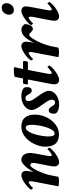

<svg xmlns="http://www.w3.org/2000/svg" viewBox="755 -1466 719 2269"><g transform="rotate(-90 1114.5 -331.5)"><path d="M334 7.8Q312.5 7.8 297.4 -6.3Q282.2 -20.5 282.2 -47.9Q282.2 -61.5 284.7 -80.1Q287.1 -98.6 292 -120.1L314.5 -236.3Q319.3 -260.7 321.8 -274.9Q324.2 -289.1 324.2 -293Q324.2 -333 295.9 -333Q284.2 -333 267.1 -309.6Q250 -286.1 232.4 -250Q214.8 -213.9 200.7 -174.3Q186.5 -134.8 179.7 -102.5L159.2 0Q140.6 5.9 104.5 5.9Q70.3 5.9 46.9 0L105.5 -305.7Q106.4 -310.5 106.9 -315.9Q107.4 -321.3 107.4 -328.1Q107.4 -351.6 97.7 -351.6Q88.9 -351.6 73.7 -341.8Q58.6 -332 45.4 -319.8Q32.2 -307.6 26.4 -299.8Q24.4 -299.8 16.1 -309.6Q7.8 -319.3 7.8 -323.2Q13.7 -336.9 32.7 -356Q51.8 -375 77.6 -394Q103.5 -413.1 130.4 -425.8Q157.2 -438.5 177.7 -438.5Q200.2 -438.5 214.8 -424.3Q229.5 -410.2 229.5 -382.8Q229.5 -377 227.5 -361.3Q225.6 -345.7 221.7 -320.3Q221.7 -319.3 217.8 -294.9Q235.4 -330.1 259.8 -362.8Q284.2 -395.5 310.1 -417Q335.9 -438.5 357.4 -438.5Q400.4 -438.5 420.9 -408.2Q441.4 -377.9 441.4 -332Q441.4 -320.3 437.5 -293.9Q433.6 -267.6 425.8 -227.5Q416 -174.8 411.1 -149.9Q406.2 -125 405.3 -115.2Q404.3 -105.5 404.3 -96.7Q404.3 -79.1 414.1 -79.1Q423.8 -79.1 438.5 -88.9Q453.1 -98.6 466.8 -111.3Q480.5 -124 485.4 -130.9Q488.3 -130.9 496.1 -121.1Q503.9 -111.3 503.9 -107.4Q498 -94.7 479 -75.2Q460 -55.7 434.1 -36.6Q408.2 -17.6 381.3 -4.9Q354.5 7.8 334 7.8Z M659.2 5.9Q583 5.9 549.3 -37.6Q515.6 -81.1 515.6 -152.3Q515.6 -201.2 533.2 -251Q550.8 -300.8 582.5 -343.8Q614.3 -386.7 657.2 -412.6Q700.2 -438.5 751 -438.5Q826.2 -438.5 860.4 -395Q894.5 -351.6 894.5 -280.3Q894.5 -226.6 877 -175.8Q859.4 -125 827.1 -84Q794.9 -43 752 -18.6Q709 5.9 659.2 5.9ZM668.9 -45.9Q690.4 -45.9 707 -66.4Q723.6 -86.9 736.3 -119.6Q749 -152.3 757.8 -189.9Q766.6 -227.5 770.5 -263.2Q774.4 -298.8 773.4 -324.2Q772.5 -386.7 741.2 -386.7Q720.7 -386.7 704.1 -366.7Q687.5 -346.7 674.8 -314.9Q662.1 -283.2 653.3 -245.6Q644.5 -208 640.1 -171.4Q635.7 -134.8 636.7 -107.4Q638.7 -45.9 668.9 -45.9Z M1011.7 7.8Q951.2 7.8 914.1 -23.4Q905.3 -34.2 905.3 -56.6Q905.3 -84 916 -99.6Q926.8 -115.2 944.3 -115.2Q960.9 -115.2 972.2 -104Q983.4 -92.8 991.7 -77.6Q1000 -62.5 1010.3 -51.3Q1020.5 -40 1036.1 -40Q1054.7 -40 1062.5 -49.8Q1070.3 -59.6 1070.3 -82Q1070.3 -102.5 1052.2 -131.8Q1034.2 -161.1 1009.8 -193.8Q985.4 -226.6 967.3 -258.3Q949.2 -290 949.2 -315.4Q949.2 -351.6 971.7 -378.9Q994.1 -406.2 1031.2 -422.4Q1068.4 -438.5 1113.3 -438.5Q1174.8 -438.5 1209 -410.2Q1219.7 -396.5 1219.7 -374Q1219.7 -346.7 1209 -331.1Q1198.2 -315.4 1180.7 -315.4Q1162.1 -315.4 1151.9 -326.7Q1141.6 -337.9 1133.8 -353Q1126 -368.2 1116.2 -379.4Q1106.4 -390.6 1088.9 -390.6Q1070.3 -390.6 1062.5 -380.9Q1054.7 -371.1 1054.7 -348.6Q1054.7 -328.1 1072.8 -298.8Q1090.8 -269.5 1115.2 -236.8Q1139.6 -204.1 1157.7 -172.4Q1175.8 -140.6 1175.8 -115.2Q1175.8 -80.1 1153.3 -52.2Q1130.9 -24.4 1093.8 -8.3Q1056.6 7.8 1011.7 7.8Z M1304.7 7.8Q1282.2 7.8 1267.6 -6.3Q1252.9 -20.5 1252.9 -47.9Q1252.9 -55.7 1254.9 -70.8Q1256.8 -85.9 1259.3 -100.6Q1261.7 -115.2 1262.7 -120.1L1309.6 -361.3H1254.9Q1251 -361.3 1251 -373Q1251 -383.8 1255.4 -398.9Q1259.8 -414.1 1264.6 -418.9H1321.3L1339.8 -514.6Q1340.8 -519.5 1359.4 -522.5Q1377.9 -525.4 1390.6 -526.4Q1410.2 -528.3 1428.2 -527.8Q1446.3 -527.3 1456.1 -523.4L1433.6 -418.9H1518.6Q1528.3 -418.9 1528.3 -402.3Q1528.3 -378.9 1516.6 -361.3H1422.9L1379.9 -139.6Q1377 -126 1376 -118.2Q1375 -110.4 1375 -102.5Q1375 -79.1 1384.8 -79.1Q1394.5 -79.1 1408.7 -88.9Q1422.9 -98.6 1436.5 -111.3Q1450.2 -124 1456.1 -130.9Q1458 -130.9 1466.3 -121.1Q1474.6 -111.3 1474.6 -107.4Q1468.8 -94.7 1449.7 -75.2Q1430.7 -55.7 1404.8 -36.6Q1378.9 -17.6 1352.1 -4.9Q1325.2 7.8 1304.7 7.8Z M1629.9 5.9Q1601.6 5.9 1573.2 0L1631.8 -305.7Q1632.8 -310.5 1633.3 -315.9Q1633.8 -321.3 1633.8 -328.1Q1633.8 -351.6 1624 -351.6Q1615.2 -351.6 1600.1 -341.8Q1585 -332 1571.8 -319.8Q1558.6 -307.6 1552.7 -299.8Q1550.8 -299.8 1542.5 -309.6Q1534.2 -319.3 1534.2 -323.2Q1540 -336.9 1559.1 -356Q1578.1 -375 1604 -394Q1629.9 -413.1 1656.7 -425.8Q1683.6 -438.5 1704.1 -438.5Q1726.6 -438.5 1741.2 -424.3Q1755.9 -410.2 1755.9 -382.8Q1755.9 -368.2 1754.4 -355Q1752.9 -341.8 1751 -330.1L1743.2 -287.1Q1771.5 -353.5 1811 -396Q1850.6 -438.5 1899.4 -438.5Q1934.6 -438.5 1963.9 -400.4Q1963.9 -362.3 1949.7 -332.5Q1935.5 -302.7 1904.3 -302.7Q1888.7 -302.7 1870.1 -324.2Q1851.6 -345.7 1835.9 -345.7Q1824.2 -345.7 1805.2 -321.3Q1786.1 -296.9 1765.6 -257.3Q1745.1 -217.8 1728.5 -172.9Q1711.9 -127.9 1703.1 -86.9L1685.5 0Q1658.2 5.9 1629.9 5.9Z M2129.9 -527.3Q2102.5 -527.3 2088.9 -544.4Q2075.2 -561.5 2075.2 -584Q2075.2 -604.5 2085 -624.5Q2094.7 -644.5 2113.3 -657.7Q2131.8 -670.9 2157.2 -670.9Q2185.5 -670.9 2198.7 -653.8Q2211.9 -636.7 2211.9 -614.3Q2211.9 -594.7 2202.1 -574.2Q2192.4 -553.7 2174.3 -540.5Q2156.2 -527.3 2129.9 -527.3ZM2122.1 -438.5Q2144.5 -438.5 2159.2 -424.3Q2173.8 -410.2 2173.8 -382.8Q2173.8 -376 2171.4 -360.4Q2168.9 -344.7 2166.5 -330.6Q2164.1 -316.4 2163.1 -310.5L2147.5 -227.5Q2137.7 -174.8 2132.8 -149.9Q2127.9 -125 2127 -115.2Q2126 -105.5 2126 -96.7Q2126 -79.1 2135.7 -79.1Q2145.5 -79.1 2160.2 -88.9Q2174.8 -98.6 2188.5 -111.3Q2202.1 -124 2207 -130.9Q2210 -130.9 2217.8 -121.1Q2225.6 -111.3 2225.6 -107.4Q2219.7 -94.7 2200.7 -75.2Q2181.6 -55.7 2155.8 -36.6Q2129.9 -17.6 2103 -4.9Q2076.2 7.8 2055.7 7.8Q2034.2 7.8 2019 -6.3Q2003.9 -20.5 2003.9 -47.9Q2003.9 -55.7 2005.9 -70.8Q2007.8 -85.9 2010.3 -100.6Q2012.7 -115.2 2013.7 -120.1L2049.8 -305.7Q2050.8 -310.5 2051.3 -315.9Q2051.8 -321.3 2051.8 -328.1Q2051.8 -351.6 2042 -351.6Q2033.2 -351.6 2018.1 -341.8Q2002.9 -332 1989.7 -319.8Q1976.6 -307.6 1970.7 -299.8Q1968.8 -299.8 1960.4 -309.6Q1952.1 -319.3 1952.1 -323.2Q1958 -336.9 1977.1 -356Q1996.1 -375 2022 -394Q2047.9 -413.1 2074.7 -425.8Q2101.6 -438.5 2122.1 -438.5Z"/></g></svg>

Font: Crimson Text
Style: Bold Italic
Weight: 700
Italic angle: -11°
Designer: Sebastian Kosch
Foundry: Sebastian Kosch
Version: Version 1.100; ttfautohint (v1.8.4)